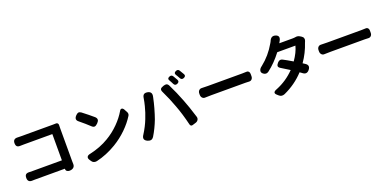

<svg xmlns="http://www.w3.org/2000/svg" viewBox="-5 -1783 5626 2790"><g transform="rotate(-20 2808.0 -388.0)"><path d="M744 16Q719 16 703.5 3Q688 -10 689 -33Q689 -34 689 -35H242Q234 -35 217 -35Q198 -34 188 -34Q116 -30 116 -100Q116 -137 133 -152Q150 -167 187 -165Q203 -164 238 -164H690V-570H250Q214 -570 195 -569Q160 -567 144 -582.5Q128 -598 128 -633Q128 -702 202 -697Q220 -696 250 -696H496H743Q777 -696 792.5 -697Q808 -698 818 -687Q828 -676 827 -660Q827 -651 826.5 -633.5Q826 -616 826 -608V-100Q826 -73 827 -58Q828 -22 805 -3Q782 16 744 16Z M1085 -10 1068 -36Q1050 -64 1060.5 -85Q1071 -106 1110 -113Q1276 -150 1404 -227Q1508 -288 1595 -376Q1676 -457 1730 -549Q1743 -574 1762.5 -572.5Q1782 -571 1798 -542L1799 -539L1820 -501Q1837 -470 1821 -442Q1762 -347 1674 -261Q1583 -172 1475 -107Q1322 -15 1163 21Q1111 30 1085 -10ZM1260 -485Q1200 -542 1114 -612Q1059 -653 1110 -707Q1131 -730 1150 -734Q1170 -738 1194 -721Q1241 -686 1282 -652Q1318 -623 1360 -587Q1384 -564 1382 -541Q1381 -520 1356 -494Q1329 -466 1308 -463Q1285 -460 1260 -485Z M1960 -5Q1880 -38 1930 -110Q1994 -211 2033 -311Q2070 -403 2092 -492Q2107 -549 2116 -606Q2121 -645 2140.5 -660Q2160 -675 2198 -668Q2271 -654 2250 -574Q2248 -568 2247 -559L2246 -556Q2235 -500 2212 -417Q2186 -325 2163 -261Q2116 -137 2050 -29Q2018 19 1960 -5ZM2611 -19Q2568 -197 2517 -331Q2470 -462 2405 -596Q2388 -629 2399 -648Q2409 -664 2448 -677Q2479 -687 2496 -682Q2516 -676 2529 -650Q2596 -515 2650 -374Q2694 -264 2748 -88Q2755 -64 2743 -42.5Q2731 -21 2704 -12L2691 -8L2652 4Q2637 9 2626 2.5Q2615 -4 2611 -19ZM2591 -654Q2588 -660 2582 -671.5Q2576 -683 2573 -689Q2571 -692 2568 -698Q2561 -711 2558 -716Q2531 -756 2576 -774Q2610 -787 2628 -759Q2630 -756 2634 -749Q2658 -709 2668 -690Q2687 -654 2647 -636Q2609 -619 2591 -654ZM2708 -702Q2702 -712 2690 -734Q2688 -737 2685 -743Q2677 -756 2673 -762Q2648 -800 2692 -818Q2726 -832 2743 -805Q2747 -799 2754 -787Q2776 -751 2785 -735Q2805 -700 2764 -682Q2726 -666 2708 -702Z M2898 -374V-392Q2898 -422 2915.5 -440Q2933 -458 2960 -456Q3022 -454 3056 -454H3583Q3609 -454 3651 -456Q3670 -458 3683.5 -444Q3697 -430 3697 -406V-372Q3697 -342 3680 -324.5Q3663 -307 3637 -309Q3601 -311 3583 -311H3319H3056Q3020 -311 2958 -309Q2933 -307 2915.5 -325.5Q2898 -344 2898 -374Z M3976 29 3951 7Q3897 -40 3980 -69Q4141 -134 4263 -260Q4191 -306 4134 -340Q4105 -357 4104 -378Q4104 -398 4128 -425Q4164 -465 4204 -443Q4257 -416 4347 -362Q4424 -472 4449 -570H4308H4168Q4068 -438 3951 -349Q3910 -318 3868 -350Q3837 -374 3846 -405Q3853 -434 3889 -459Q4026 -567 4116 -724Q4119 -730 4127 -743Q4130 -750 4132 -753Q4161 -827 4226 -807Q4302 -784 4252 -703Q4247 -693 4241 -683L4240 -682H4441Q4472 -682 4493 -686Q4527 -693 4559 -673L4580 -660Q4601 -647 4607 -625Q4613 -603 4602 -581Q4597 -571 4594 -562Q4548 -421 4459 -293Q4472 -285 4496 -269Q4554 -230 4509.5 -173Q4465 -116 4409 -159Q4406 -161 4400 -166Q4383 -178 4373 -185Q4242 -43 4060 39Q4011 59 3976 29Z M4742 -374V-392Q4742 -422 4759.5 -440Q4777 -458 4804 -456Q4866 -454 4900 -454H5427Q5453 -454 5495 -456Q5514 -458 5527.5 -444Q5541 -430 5541 -406V-372Q5541 -342 5524 -324.5Q5507 -307 5481 -309Q5445 -311 5427 -311H5163H4900Q4864 -311 4802 -309Q4777 -307 4759.5 -325.5Q4742 -344 4742 -374Z"/></g></svg>

Font: GenSenRounded JP B
Style: Regular
Weight: 700
Version: Version 1.501;PS 1;hotconv 16.6.51;makeotf.lib2.5.65220